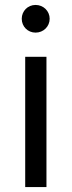

<svg xmlns="http://www.w3.org/2000/svg" viewBox="-20 -757 290 777"><path d="M124 -625C156 -625 181 -650 181 -681C181 -712 156 -737 124 -737C92 -737 68 -712 68 -681C68 -650 92 -625 124 -625ZM82 0H168V-527H82Z"/></svg>

Font: Be Vietnam
Style: Regular
Weight: 400
Designer: Gabriel Lam
Foundry: TypeRant
Version: Version 4.000